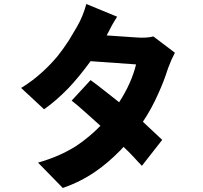

<svg xmlns="http://www.w3.org/2000/svg" viewBox="-20 -873 1009 954"><path d="M588 -137Q584 -133 582 -130L576 -124Q515 -62 452 -19Q379 31 292 61L169 -65Q275 -95 356 -146Q391 -169 423 -196Q450 -218 479 -248L402 -317Q361 -354 336 -373L430 -475Q458 -455 497 -424L572 -365Q634 -461 656 -553L430 -569Q377 -496 322 -437Q259 -372 199 -330L85 -436Q141 -470 189 -514Q230 -551 266 -594Q294 -629 322 -672L363 -741Q392 -791 409 -853L562 -790Q535 -748 510 -697L656 -687Q710 -683 742 -692L849 -611Q838 -590 832 -576Q822 -553 815 -534Q795 -470 767 -409Q733 -332 690 -268L770 -193Q771 -193 771 -192L786 -178L685 -49L673 -62Q672 -64 671 -64L666 -69Q654 -83 644 -93Q618 -121 594 -143Z"/></svg>

Font: Xiangcui Wave Sans Xiangcui Wave Sans
Style: Regular
Weight: 800
Width: 3
Version: Version 0.920;March 28, 2024;FontCreator 14.0.0.2814 64-bit